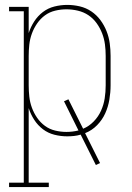

<svg xmlns="http://www.w3.org/2000/svg" viewBox="-20 -548 540 783"><path d="M17 215V197H77V-502H17V-520H97V-413Q105 -438 119.5 -460.5Q134 -483 155 -499Q176 -515 202 -521.5Q228 -528 254 -528Q280 -528 305.5 -522Q331 -516 352.5 -501.5Q374 -487 389.5 -466Q405 -445 414.5 -421Q424 -397 427.5 -371.5Q431 -346 431 -320V-200Q431 -171 426 -141.5Q421 -112 409 -85.5Q397 -59 376 -37.5Q355 -16 327 -5L388 117L371 125L309 1Q296 5 282 6.5Q268 8 254 8Q228 8 202 1.5Q176 -5 155 -21Q134 -37 119.5 -59.5Q105 -82 97 -107V197H179V215ZM251 -10Q263 -10 275.5 -11.5Q288 -13 300 -16L241 -135L259 -143L319 -23Q343 -33 362 -52.5Q381 -72 392 -96.5Q403 -121 407 -147Q411 -173 411 -200V-320Q411 -344 408 -367Q405 -390 396.5 -412Q388 -434 374 -453.5Q360 -473 340.5 -486Q321 -499 297.5 -504.5Q274 -510 251 -510Q228 -510 205 -504.5Q182 -499 163.5 -485.5Q145 -472 131.5 -452.5Q118 -433 110 -411Q102 -389 99.5 -366Q97 -343 97 -320V-200Q97 -177 99.5 -154Q102 -131 110 -109Q118 -87 131.5 -67.5Q145 -48 163.5 -34.5Q182 -21 205 -15.5Q228 -10 251 -10Z"/></svg>

Font: Iosevka Curly Slab Thin
Style: Regular
Weight: 100
Monospace: yes
Designer: Belleve Invis
Foundry: Belleve Invis
Version: Version 22.1.2; ttfautohint (v1.8.4)